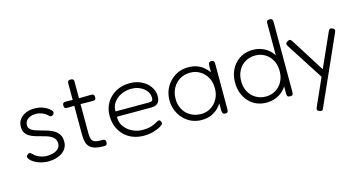

<svg xmlns="http://www.w3.org/2000/svg" viewBox="-89 -1082 3157 1682"><g transform="rotate(-15 1489.5 -241.0)"><path d="M226 14Q203 14 179.5 9.5Q156 5 134.5 -3.5Q113 -12 95 -23.5Q77 -35 66 -49Q59 -59 56 -66Q53 -73 55.5 -79Q58 -85 65 -90Q76 -102 86 -100Q96 -98 112 -81Q121 -71 135 -62.5Q149 -54 165 -48Q181 -42 197 -39Q213 -36 227 -36Q282 -36 316 -57.5Q350 -79 350 -116Q350 -135 343 -149.5Q336 -164 324 -174Q312 -184 296.5 -191.5Q281 -199 262.5 -204.5Q244 -210 225 -215Q197 -222 169.5 -230.5Q142 -239 120 -252Q98 -265 84.5 -286Q71 -307 71 -340Q71 -378 90.5 -406Q110 -434 145 -450Q180 -466 226 -466Q249 -466 269 -462.5Q289 -459 306.5 -452Q324 -445 339.5 -435.5Q355 -426 368 -413Q380 -402 381 -393Q382 -384 374 -374Q365 -364 355 -362.5Q345 -361 334 -372Q318 -388 300.5 -397.5Q283 -407 264.5 -412Q246 -417 226 -417Q197 -417 174 -407.5Q151 -398 138.5 -380.5Q126 -363 126 -340Q126 -323 134.5 -311.5Q143 -300 157 -292Q171 -284 190 -278Q209 -272 230 -266Q260 -258 291 -248.5Q322 -239 347.5 -223.5Q373 -208 389 -183Q405 -158 405 -118Q405 -58 354.5 -22Q304 14 226 14Z M731 11Q686 11 655.5 3Q625 -5 606 -22Q587 -39 579 -67.5Q571 -96 571 -138V-598Q571 -610 573.5 -616.5Q576 -623 582 -626Q588 -629 598 -629Q609 -629 615.5 -626.5Q622 -624 625 -618Q628 -612 628 -601V-136Q628 -105 633.5 -86.5Q639 -68 650.5 -59Q662 -50 682 -47.5Q702 -45 730 -45Q742 -45 748.5 -42.5Q755 -40 758 -34Q761 -28 761 -17Q761 -6 758 0Q755 6 748.5 8.5Q742 11 731 11ZM509 -453 598 -451 737 -453Q748 -453 754.5 -450.5Q761 -448 764 -442Q767 -436 767 -426Q767 -415 764.5 -408.5Q762 -402 756 -399.5Q750 -397 739 -397L598 -399L507 -397Q491 -397 485 -403.5Q479 -410 479 -426Q479 -441 486 -447Q493 -453 509 -453Z M1094 13Q1039 13 993.5 -5Q948 -23 915.5 -56Q883 -89 865 -134Q847 -179 847 -234Q847 -299 878 -351Q909 -403 964 -433.5Q1019 -464 1090 -464Q1136 -464 1174 -450Q1212 -436 1240 -412Q1268 -388 1283.5 -357Q1299 -326 1299 -293Q1299 -244 1276.5 -226.5Q1254 -209 1222 -209H907Q905 -156 933.5 -118Q962 -80 1005.5 -59.5Q1049 -39 1093 -39Q1122 -39 1143.5 -42Q1165 -45 1180.5 -50.5Q1196 -56 1207 -61.5Q1218 -67 1227 -72.5Q1236 -78 1244 -81Q1249 -83 1255.5 -82.5Q1262 -82 1265 -77Q1270 -70 1272 -64.5Q1274 -59 1274 -52Q1274 -43 1250 -27.5Q1226 -12 1185 0.5Q1144 13 1094 13ZM907 -257H1205Q1225 -257 1236 -261.5Q1247 -266 1247 -291Q1247 -324 1226.5 -351.5Q1206 -379 1171 -396Q1136 -413 1091 -413Q1041 -413 998.5 -393Q956 -373 931 -337.5Q906 -302 907 -257Z M1832 10Q1818 10 1812 3Q1806 -4 1804 -23V-90Q1793 -71 1769.5 -47.5Q1746 -24 1708.5 -6.5Q1671 11 1618 11Q1569 11 1527.5 -7.5Q1486 -26 1455 -59Q1424 -92 1406.5 -135.5Q1389 -179 1389 -230Q1389 -279 1406.5 -321.5Q1424 -364 1455.5 -396.5Q1487 -429 1528.5 -447.5Q1570 -466 1618 -466Q1665 -466 1698.5 -454Q1732 -442 1757.5 -421Q1783 -400 1804 -372V-429Q1804 -449 1810.5 -457.5Q1817 -466 1833 -466Q1843 -466 1848.5 -462.5Q1854 -459 1856.5 -451Q1859 -443 1859 -429V-23Q1859 -11 1856.5 -3.5Q1854 4 1848 7Q1842 10 1832 10ZM1629 -41Q1677 -41 1716 -65.5Q1755 -90 1778 -132Q1801 -174 1801 -228Q1801 -285 1777 -327Q1753 -369 1713.5 -392.5Q1674 -416 1627 -416Q1572 -416 1531 -391Q1490 -366 1467 -323.5Q1444 -281 1444 -226Q1444 -173 1467 -131Q1490 -89 1532 -65Q1574 -41 1629 -41Z M2205 11Q2159 11 2118.5 -6Q2078 -23 2048 -55Q2018 -87 2001 -131.5Q1984 -176 1984 -230Q1984 -283 2001 -326.5Q2018 -370 2048 -401.5Q2078 -433 2118.5 -450Q2159 -467 2205 -467Q2254 -467 2295 -450Q2336 -433 2366 -401Q2396 -369 2412.5 -325Q2429 -281 2429 -227Q2429 -173 2412.5 -129.5Q2396 -86 2366 -54.5Q2336 -23 2295 -6Q2254 11 2205 11ZM2214 -42Q2264 -42 2303 -65.5Q2342 -89 2365 -130.5Q2388 -172 2388 -227Q2388 -283 2365 -325Q2342 -367 2302.5 -390.5Q2263 -414 2214 -414Q2165 -414 2125 -390.5Q2085 -367 2062 -325Q2039 -283 2039 -227Q2039 -172 2062 -130.5Q2085 -89 2125 -65.5Q2165 -42 2214 -42ZM2420 11Q2404 11 2397.5 4Q2391 -3 2391 -19V-656Q2391 -668 2393.5 -674.5Q2396 -681 2402.5 -684Q2409 -687 2419 -687Q2430 -687 2436 -684Q2442 -681 2445 -674.5Q2448 -668 2448 -657V-20Q2448 -9 2445.5 -2Q2443 5 2437 8Q2431 11 2420 11Z M2633 201Q2618 195 2615.5 186.5Q2613 178 2620 162L2893 -450Q2900 -466 2908.5 -470Q2917 -474 2932 -467Q2947 -460 2949 -451Q2951 -442 2944 -427L2670 187Q2663 203 2655.5 205Q2648 207 2633 201ZM2738 -70 2513 -420Q2504 -434 2506 -443Q2508 -452 2521 -460Q2535 -469 2544.5 -467Q2554 -465 2563 -451L2768 -126Z"/></g></svg>

Font: Fredoka Light
Style: Regular
Weight: 300
Designer: Ben Nathan
Foundry: Milena B. Brandão, Ben Nathan
Version: Version 2.001